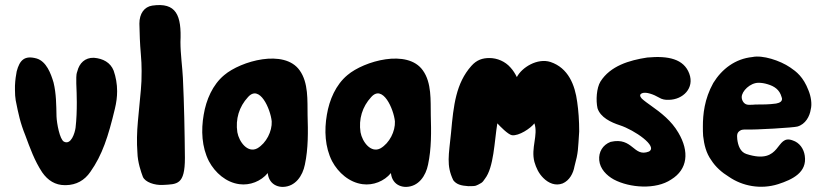

<svg xmlns="http://www.w3.org/2000/svg" viewBox="-20 -733 3243 758"><path d="M428.7 -454.1C416 -486.3 386.7 -502 350.6 -504.9C315.4 -505.9 293 -483.4 285.2 -451.2C282.2 -443.4 281.2 -435.5 281.2 -427.7V-403.3C282.2 -378.9 283.2 -353.5 283.2 -329.1C283.2 -294.9 282.2 -262.7 278.3 -228.5C275.4 -208 260.7 -159.2 232.4 -173.8C215.8 -182.6 204.1 -246.1 203.1 -273.4C202.1 -319.3 202.1 -363.3 191.4 -407.2C180.7 -443.4 163.1 -490.2 125 -502C76.2 -515.6 57.6 -495.1 45.9 -451.2C43 -436.5 40 -417 39.1 -394.5V-377.9C39.1 -362.3 40 -348.6 42 -336.9C52.7 -283.2 59.6 -249 80.1 -198.2C98.6 -148.4 116.2 -98.6 146.5 -52.7C168.9 -20.5 198.2 -2 236.3 -2H240.2C281.2 -2.9 313.5 -20.5 336.9 -54.7C383.8 -121.1 407.2 -193.4 433.6 -303.7C439.5 -328.1 442.4 -350.6 442.4 -373C442.4 -401.4 437.5 -428.7 428.7 -454.1Z M702.1 -424.8C700.2 -465.8 692.4 -519.5 692.4 -567.4C697.3 -672.9 675.8 -724.6 581.1 -710.9C549.8 -706.1 530.3 -679.7 530.3 -639.6C531.2 -599.6 532.2 -562.5 536.1 -518.6C538.1 -496.1 539.1 -474.6 539.1 -453.1C539.1 -387.7 536.1 -384.8 524.4 -253.9C520.5 -210.9 519.5 -170.9 522.5 -130.9C523.4 -91.8 537.1 -53.7 543.9 -35.2C552.7 -13.7 590.8 -1 623 -2.9C679.7 -5.9 710 -2.9 710 -109.4C709 -214.8 707 -319.3 702.1 -424.8Z M1194.3 -278.3C1193.4 -335.9 1198.2 -406.2 1163.1 -455.1C1102.5 -541 930.7 -492.2 865.2 -436.5C819.3 -398.4 793.9 -338.9 784.2 -280.3C773.4 -218.8 776.4 -152.3 804.7 -96.7C829.1 -50.8 873 -12.7 924.8 -5.9C966.8 0 1010.7 -17.6 1037.1 -49.8C1038.1 -39.1 1041 -28.3 1047.9 -18.6C1059.6 -2 1078.1 4.9 1096.7 4.9C1146.5 3.9 1174.8 -39.1 1183.6 -83C1197.3 -146.5 1196.3 -214.8 1194.3 -278.3ZM996.1 -147.5C958 -127 923.8 -172.9 917 -210.9C909.2 -262.7 923.8 -311.5 959 -349.6C1004.9 -401.4 1047.9 -302.7 1052.7 -253.9C1054.7 -214.8 1031.2 -168 996.1 -147.5Z M1680.7 -278.3C1679.7 -335.9 1684.6 -406.2 1649.4 -455.1C1588.9 -541 1417 -492.2 1351.6 -436.5C1305.7 -398.4 1280.3 -338.9 1270.5 -280.3C1259.8 -218.8 1262.7 -152.3 1291 -96.7C1315.4 -50.8 1359.4 -12.7 1411.1 -5.9C1453.1 0 1497.1 -17.6 1523.4 -49.8C1524.4 -39.1 1527.3 -28.3 1534.2 -18.6C1545.9 -2 1564.5 4.9 1583 4.9C1632.8 3.9 1661.1 -39.1 1669.9 -83C1683.6 -146.5 1682.6 -214.8 1680.7 -278.3ZM1482.4 -147.5C1444.3 -127 1410.2 -172.9 1403.3 -210.9C1395.5 -262.7 1410.2 -311.5 1445.3 -349.6C1491.2 -401.4 1534.2 -302.7 1539.1 -253.9C1541 -214.8 1517.6 -168 1482.4 -147.5Z M2248 -76.2C2263.7 -133.8 2261.7 -142.6 2266.6 -213.9C2266.6 -257.8 2263.7 -295.9 2258.8 -330.1C2250 -397.5 2223.6 -464.8 2153.3 -488.3C2101.6 -504.9 2040 -466.8 2020.5 -428.7C2013.7 -442.4 2005.9 -455.1 1995.1 -466.8C1974.6 -490.2 1943.4 -503.9 1912.1 -503.9C1885.7 -503.9 1862.3 -497.1 1840.8 -472.7C1780.3 -404.3 1770.5 -318.4 1760.7 -209C1752 -121.1 1741.2 -80.1 1769.5 -21.5C1782.2 -4.9 1799.8 0 1829.1 2C1861.3 2 1858.4 1 1879.9 -10.7C1884.8 -13.7 1889.6 -19.5 1894.5 -27.3C1929.7 -72.3 1931.6 -173.8 1943.4 -246.1C1954.1 -234.4 1985.4 -202.1 2001 -199.2C2028.3 -195.3 2075.2 -226.6 2089.8 -246.1C2105.5 -199.2 2075.2 -149.4 2089.8 -93.8C2096.7 -70.3 2106.4 -48.8 2125 -30.3C2145.5 -9.8 2172.9 2 2201.2 -8.8C2228.5 -20.5 2243.2 -48.8 2248 -76.2Z M2513.7 -343.8C2506.8 -351.6 2502.9 -360.4 2515.6 -365.2C2530.3 -371.1 2560.5 -360.4 2582 -347.7C2592.8 -340.8 2606.4 -337.9 2621.1 -338.9C2675.8 -339.8 2722.7 -384.8 2701.2 -442.4C2679.7 -500 2619.1 -513.7 2535.2 -505.9C2463.9 -495.1 2389.6 -472.7 2350.6 -411.1C2335 -385.7 2332 -336.9 2338.9 -305.7C2350.6 -269.5 2391.6 -250 2427.7 -238.3C2484.4 -219.7 2579.1 -155.3 2542 -134.8C2480.5 -110.4 2479.5 -193.4 2390.6 -172.9C2359.4 -161.1 2342.8 -132.8 2345.7 -100.6C2348.6 -66.4 2375 -40 2403.3 -24.4C2465.8 8.8 2569.3 16.6 2629.9 -24.4C2695.3 -64.5 2702.1 -134.8 2658.2 -209C2630.9 -255.9 2590.8 -287.1 2547.9 -317.4C2544.9 -319.3 2520.5 -336.9 2513.7 -343.8Z M2890.6 -183.6C2889.6 -199.2 2887.7 -210.9 2906.2 -219.7C2909.2 -220.7 2915 -221.7 2919.9 -221.7C2962.9 -219.7 3116.2 -229.5 3127.9 -233.4C3160.2 -242.2 3176.8 -274.4 3180.7 -300.8C3186.5 -322.3 3181.6 -352.5 3171.9 -376C3151.4 -429.7 3124 -450.2 3099.6 -466.8C3059.6 -494.1 2990.2 -516.6 2950.2 -507.8C2882.8 -501 2830.1 -460.9 2795.9 -405.3C2760.7 -341.8 2754.9 -281.2 2754.9 -233.4C2754.9 -220.7 2754.9 -209 2755.9 -196.3C2759.8 -162.1 2767.6 -128.9 2788.1 -100.6C2804.7 -74.2 2830.1 -51.8 2857.4 -35.2C2911.1 2 2983.4 15.6 3051.8 -5.9C3109.4 -24.4 3167 -52.7 3157.2 -118.2C3153.3 -145.5 3136.7 -169.9 3109.4 -178.7C3040 -205.1 3068.4 -79.1 2926.8 -125C2902.3 -132.8 2893.6 -159.2 2890.6 -183.6ZM2961.9 -320.3C2955.1 -319.3 2946.3 -319.3 2936.5 -319.3H2935.5C2917 -319.3 2908.2 -336.9 2908.2 -349.6C2908.2 -373 2941.4 -406.2 2974.6 -406.2C2986.3 -406.2 2998 -404.3 3010.7 -400.4C3037.1 -392.6 3057.6 -378.9 3065.4 -350.6C3066.4 -347.7 3067.4 -344.7 3067.4 -342.8C3067.4 -333 3059.6 -327.1 3043.9 -324.2C3016.6 -320.3 2989.3 -320.3 2961.9 -320.3Z"/></svg>

Font: Day Care
Style: Regular
Weight: 400
Designer: Noponies
Version: Version 1.000;PS 001.000;hotconv 1.0.88;makeotf.lib2.5.64775